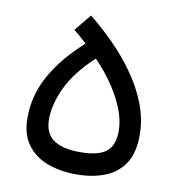

<svg xmlns="http://www.w3.org/2000/svg" viewBox="-79 -765 786 847"><g transform="rotate(10 313.5 -342.0)"><path d="M261.2 -692.9Q314 -650.4 367.4 -597.2Q420.9 -543.9 465.3 -481.9Q509.8 -419.9 536.9 -351.1Q564 -282.2 564 -209Q564 -129.9 532.2 -82Q500.5 -34.2 444.8 -12.7Q389.2 8.8 316.9 8.8Q247.6 8.8 189.9 -12.2Q132.3 -33.2 97.7 -79.3Q63 -125.5 63 -200.7Q63 -302.7 114.5 -393.6Q166 -484.4 258.8 -566.4Q245.1 -579.1 229.7 -592.8Q214.4 -606.4 199.7 -617.7ZM314.9 -509.3Q231 -431.6 194.3 -354.7Q157.7 -277.8 157.7 -210.4Q157.7 -148.4 197.5 -119.6Q237.3 -90.8 316.9 -90.8Q398.4 -90.8 434.1 -118.7Q469.7 -146.5 469.7 -211.9Q469.7 -278.8 427.2 -358.2Q384.8 -437.5 314.9 -509.3Z"/></g></svg>

Font: Estedad-FD Medium
Style: Regular
Weight: 500
Designer: Amin Abedi
Version: Version 7.3